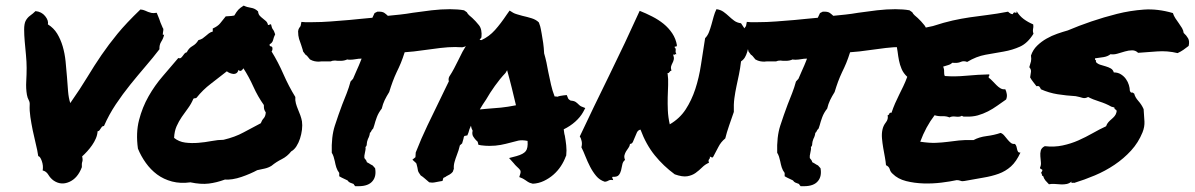

<svg xmlns="http://www.w3.org/2000/svg" viewBox="-20 -636 4225 679"><path d="M325.2 -171.9Q324.2 -158.2 318.8 -146Q313.5 -133.8 305.7 -122.6Q297.9 -111.3 288.6 -101.1Q279.3 -90.8 270.5 -83Q273.4 -70.3 271 -64Q268.6 -57.6 269.5 -44.9Q254.9 -5.9 225.1 7.3Q195.3 20.5 168.9 2Q158.2 -5.9 150.9 -18.1Q143.6 -30.3 130.9 -33.2Q133.8 -49.8 127.9 -66.4Q122.1 -83 115.2 -84Q112.3 -104.5 106.4 -127.9Q100.6 -151.4 95.7 -175.3Q90.8 -199.2 87.4 -222.2Q84 -245.1 85 -264.6Q85.9 -274.4 81.5 -282.2Q77.1 -290 75.2 -300.8Q71.3 -323.2 72.8 -348.1Q74.2 -373 74.2 -395.5Q74.2 -417 71.8 -441.9Q69.3 -466.8 67.4 -489.7Q65.4 -512.7 65.4 -531.7Q65.4 -550.8 70.3 -561.5Q76.2 -573.2 86.4 -580.6Q96.7 -587.9 105.5 -596.7Q127 -594.7 139.6 -579.1Q152.3 -563.5 149.4 -549.8Q169.9 -537.1 182.1 -517.1Q194.3 -497.1 201.7 -472.2Q209 -447.3 211.9 -419.4Q214.8 -391.6 216.8 -364.7Q218.8 -337.9 220.7 -313.5Q222.7 -289.1 228.5 -271.5Q264.6 -323.2 289.1 -363.8Q313.5 -404.3 338.9 -441.4Q364.3 -478.5 395.5 -516.6Q426.8 -554.7 476.6 -602.5Q486.3 -601.6 492.7 -598.6Q499 -595.7 503.9 -593.8Q508.8 -591.8 515.6 -590.3Q522.5 -588.9 534.2 -590.8Q538.1 -581.1 540 -576.7Q542 -572.3 543.5 -567.9Q544.9 -563.5 547.4 -556.6Q549.8 -549.8 555.7 -537.1Q558.6 -534.2 557.6 -529.3Q556.6 -524.4 556.2 -520Q555.7 -515.6 555.7 -513.7Q555.7 -511.7 560.5 -513.7Q557.6 -500 550.3 -488.8Q543 -477.5 543.9 -461.9Q521.5 -432.6 494.6 -401.4Q467.8 -370.1 440.9 -336.9Q414.1 -303.7 389.6 -267.1Q365.2 -230.5 347.7 -190.4Q342.8 -190.4 340.3 -187.5Q337.9 -184.6 335.9 -181.2Q334 -177.7 331.5 -174.8Q329.1 -171.9 325.2 -171.9Z M1024.4 -293Q1023.4 -281.2 1026.4 -270.5Q1029.3 -259.8 1033.7 -249.5Q1038.1 -239.3 1042 -228.5Q1045.9 -217.8 1047.9 -207Q1049.8 -193.4 1047.9 -177.2Q1045.9 -161.1 1041 -146Q1036.1 -130.9 1028.3 -118.7Q1020.5 -106.4 1009.8 -100.6Q996.1 -83 976.6 -73.2Q957 -63.5 940.4 -49.8Q929.7 -43 916.5 -40Q903.3 -37.1 889.6 -34.2Q878.9 -28.3 864.3 -22Q849.6 -15.6 834 -10.3Q818.4 -4.9 802.7 -2.4Q787.1 0 775.4 -1Q746.1 9.8 718.3 13.2Q690.4 16.6 653.3 8.8Q618.2 13.7 588.4 5.9Q558.6 -2 535.6 -19Q512.7 -36.1 495.6 -60.1Q478.5 -84 467.8 -110.4Q460 -166 471.7 -211.4Q483.4 -256.8 505.4 -295.4Q527.3 -334 555.7 -366.7Q584 -399.4 610.4 -430.7Q616.2 -428.7 619.6 -431.2Q623 -433.6 626 -438Q628.9 -442.4 632.3 -446.3Q635.7 -450.2 640.6 -451.2Q647.5 -465.8 660.6 -473.1Q673.8 -480.5 681.6 -494.1Q690.4 -496.1 696.3 -500Q702.1 -503.9 707.5 -508.8Q712.9 -513.7 718.8 -518.1Q724.6 -522.5 732.4 -524.4V-535.2Q750 -543 758.3 -553.2Q766.6 -563.5 778.3 -578.1Q787.1 -579.1 792.5 -579.1Q797.9 -579.1 808.6 -581.1Q816.4 -594.7 822.8 -601.6Q829.1 -608.4 841.8 -616.2Q853.5 -610.4 867.7 -608.4Q881.8 -606.4 892.6 -595.7Q893.6 -585.9 898.4 -580.6Q903.3 -575.2 909.2 -570.8Q915 -566.4 920.4 -561.5Q925.8 -556.6 927.7 -547.9Q931.6 -546.9 933.1 -548.8Q934.6 -550.8 938.5 -549.8Q941.4 -536.1 945.3 -531.7Q949.2 -527.3 953.1 -514.6Q948.2 -504.9 945.8 -494.6Q943.4 -484.4 933.6 -479.5Q932.6 -472.7 937.5 -472.2Q942.4 -471.7 943.4 -466.8Q944.3 -458 940.4 -454.1Q963.9 -416 982.4 -373.5Q1001 -331.1 1024.4 -293ZM902.3 -200.2Q906.2 -210.9 912.6 -217.8Q918.9 -224.6 919.9 -238.3Q915 -246.1 914.1 -250.5Q913.1 -254.9 913.1 -264.6Q891.6 -294.9 876 -329.6Q860.4 -364.3 840.8 -394.5Q838.9 -390.6 834 -386.7Q829.1 -382.8 823.2 -388.7Q821.3 -380.9 816.4 -377.4Q811.5 -374 805.7 -374.5Q799.8 -375 793.5 -377.4Q787.1 -379.9 782.2 -383.8Q753.9 -361.3 725.6 -339.8Q697.3 -318.4 674.8 -290Q670.9 -288.1 669.9 -288.6Q668.9 -289.1 664.1 -287.1Q656.2 -268.6 645 -253.4Q633.8 -238.3 623 -222.7Q612.3 -207 604.5 -189.5Q596.7 -171.9 595.7 -148.4Q612.3 -134.8 634.8 -131.8Q657.2 -128.9 681.2 -130.9Q705.1 -132.8 728 -137.2Q751 -141.6 770.5 -141.6Q811.5 -151.4 840.8 -167.5Q870.1 -183.6 902.3 -200.2Z M1589.8 -469.7Q1565.4 -469.7 1537.1 -466.3Q1508.8 -462.9 1481.4 -459Q1461.9 -456.1 1443.8 -454.1Q1425.8 -452.1 1411.1 -451.2Q1404.3 -429.7 1397.5 -413.1Q1390.6 -396.5 1382.8 -380.9Q1375 -364.3 1368.7 -347.2Q1362.3 -330.1 1356.4 -310.5Q1346.7 -294.9 1340.3 -281.7Q1334 -268.6 1330.1 -252Q1318.4 -237.3 1312.5 -221.2Q1306.6 -205.1 1303.7 -193.4L1299.8 -181.6Q1293.9 -175.8 1293 -172.4Q1292 -168.9 1288.1 -166Q1287.1 -155.3 1281.2 -144.5Q1279.3 -139.6 1278.3 -135.3Q1277.3 -130.9 1277.3 -128.9Q1277.3 -119.1 1272.5 -116.2Q1273.4 -111.3 1272.5 -106Q1271.5 -100.6 1270.5 -95.7Q1267.6 -84 1268.6 -77.1Q1271.5 -73.2 1273.9 -70.3Q1276.4 -67.4 1277.3 -62.5Q1283.2 -58.6 1286.1 -57.6Q1290 -54.7 1297.9 -50.8L1306.6 -41Q1311.5 -12.7 1297.9 3.9Q1283.2 22.5 1248 22.5H1236.3Q1231.4 17.6 1230.5 14.6Q1222.7 11.7 1217.8 9.8Q1212.9 7.8 1209 2Q1196.3 -3.9 1188.5 -7.8L1179.7 -12.7Q1179.7 -23.4 1179.7 -24.4Q1172.9 -33.2 1169.4 -43.9Q1166 -54.7 1164.1 -65.4Q1162.1 -74.2 1159.7 -82Q1157.2 -89.8 1153.3 -95.7Q1151.4 -152.3 1164.1 -191.4Q1176.8 -230.5 1190.4 -266.6Q1198.2 -286.1 1206.1 -306.2Q1213.9 -326.2 1219.7 -347.7L1228.5 -357.4Q1235.4 -373 1239.7 -383.3Q1244.1 -393.6 1249 -404.3Q1252 -411.1 1254.4 -417.5Q1256.8 -423.8 1258.8 -428.7Q1252.9 -428.7 1248 -428.2Q1243.2 -427.7 1238.3 -426.8Q1232.4 -425.8 1227.5 -425.3Q1222.7 -424.8 1217.8 -424.8Q1210.9 -424.8 1208 -425.8Q1197.3 -420.9 1184.6 -420.9H1174.8Q1171.9 -420.9 1169.4 -421.4Q1167 -421.9 1165 -421.9Q1155.3 -421.9 1149.4 -418.9Q1137.7 -418.9 1127 -418.9H1117.2Q1115.2 -418.9 1112.3 -418.5Q1109.4 -418 1107.4 -418Q1100.6 -418 1092.8 -419.4Q1085 -420.9 1076.2 -425.8Q1064.5 -441.4 1060.5 -442.4L1051.8 -454.1Q1050.8 -460 1048.8 -465.3Q1046.9 -470.7 1044.9 -477.5Q1041 -487.3 1037.6 -498.5Q1034.2 -509.8 1034.2 -525.4Q1035.2 -533.2 1038.1 -537.1Q1041 -541 1043 -543.9L1045.9 -558.6L1058.6 -557.6H1085.9Q1117.2 -557.6 1149.4 -560.1Q1181.6 -562.5 1215.8 -565.4Q1235.4 -567.4 1255.4 -569.3Q1275.4 -571.3 1296.9 -573.2Q1300.8 -582 1304.7 -589.8L1314.5 -594.7Q1332 -595.7 1339.4 -590.3Q1346.7 -585 1351.6 -580.1Q1373 -582 1395 -584.5Q1417 -586.9 1439.5 -590.8Q1472.7 -595.7 1506.3 -599.6Q1540 -603.5 1571.3 -603.5Q1585 -603.5 1597.7 -602.5Q1610.4 -601.6 1621.1 -599.6L1630.9 -592.8Q1633.8 -586.9 1639.2 -582Q1644.5 -577.1 1650.4 -572.3Q1662.1 -561.5 1673.8 -546.9Q1685.5 -532.2 1682.6 -503.9Q1674.8 -492.2 1670.9 -490.2L1662.1 -478.5L1652.3 -479.5Q1646.5 -479.5 1641.6 -478Q1636.7 -476.6 1631.8 -474.6Q1627.9 -472.7 1624 -471.2Q1620.1 -469.7 1615.2 -468.8Q1606.4 -468.8 1601.1 -469.2Q1595.7 -469.7 1589.8 -469.7Z M1980.5 -82Q1974.6 -65.4 1963.4 -48.3Q1952.1 -31.2 1937 -18.1Q1921.9 -4.9 1903.3 3.9Q1884.8 12.7 1864.3 13.7Q1851.6 10.7 1847.2 7.3Q1842.8 3.9 1837.9 1Q1835 -1 1832.5 -2.4Q1830.1 -3.9 1828.1 -4.9L1816.4 -9.8L1820.3 -22.5Q1822.3 -30.3 1819.3 -34.7Q1816.4 -39.1 1807.6 -46.9Q1804.7 -49.8 1801.8 -52.7Q1798.8 -55.7 1796.9 -58.6L1780.3 -77.1L1806.6 -84Q1831.1 -90.8 1839.4 -101.6Q1847.7 -112.3 1845.7 -137.7Q1826.2 -141.6 1813 -138.7Q1799.8 -135.7 1786.1 -131.8Q1768.6 -127 1750.5 -123.5Q1732.4 -120.1 1710.9 -120.1Q1703.1 -120.1 1696.3 -120.6Q1689.5 -121.1 1681.6 -122.1L1671.9 -124Q1669.9 -134.8 1668 -136.2Q1666 -137.7 1664.1 -139.6Q1659.2 -144.5 1653.8 -152.8Q1648.4 -161.1 1651.4 -173.8Q1646.5 -182.6 1645.5 -191.4Q1639.6 -179.7 1636.7 -167L1632.8 -157.2L1623 -155.3Q1621.1 -154.3 1620.1 -150.9Q1619.1 -147.5 1619.1 -145.5L1614.3 -128.9Q1612.3 -127 1610.4 -125.5Q1608.4 -124 1606.4 -122.1Q1604.5 -113.3 1601.6 -104.5Q1598.6 -95.7 1595.7 -87.9Q1590.8 -75.2 1587.4 -63Q1584 -50.8 1585 -39.1L1581.1 -28.3Q1576.2 -22.5 1570.3 -19Q1564.5 -15.6 1558.6 -12.7Q1556.6 -10.7 1553.2 -9.3Q1549.8 -7.8 1547.9 -6.8L1544.9 3.9L1533.2 5.9Q1522.5 7.8 1518.1 8.8Q1513.7 9.8 1507.8 9.8L1498 8.8Q1487.3 0 1481.4 -5.4Q1475.6 -10.7 1467.8 -15.6Q1459 -27.3 1458 -33.2Q1457 -39.1 1456.1 -43.9Q1454.1 -49.8 1453.6 -53.7Q1453.1 -57.6 1451.2 -59.6L1438.5 -71.3L1449.2 -80.1L1450.2 -96.7Q1469.7 -146.5 1491.7 -192.4Q1513.7 -238.3 1537.1 -286.1Q1544.9 -301.8 1552.2 -317.4Q1559.6 -333 1567.4 -348.6Q1566.4 -351.6 1566.4 -355.5Q1566.4 -359.4 1568.4 -364.3Q1579.1 -380.9 1585.9 -394Q1592.8 -407.2 1599.6 -420.9Q1607.4 -437.5 1615.7 -453.1Q1624 -468.8 1636.7 -485.4L1652.3 -492.2Q1655.3 -493.2 1659.2 -494.6Q1663.1 -496.1 1668 -496.1L1682.6 -494.1Q1710 -506.8 1730.5 -529.8Q1751 -552.7 1772.5 -585L1782.2 -598.6L1794.9 -590.8Q1799.8 -587.9 1808.6 -585.4Q1817.4 -583 1827.1 -580.1Q1844.7 -576.2 1860.4 -571.3Q1876 -566.4 1885.7 -556.6Q1891.6 -541 1892.6 -533.2Q1893.6 -525.4 1895.5 -517.6Q1898.4 -501 1900.9 -484.4Q1903.3 -467.8 1904.3 -447.3Q1909.2 -430.7 1912.6 -414.6Q1916 -398.4 1918.9 -381.8Q1923.8 -358.4 1928.7 -336.4Q1933.6 -314.5 1941.4 -294.9Q1949.2 -294.9 1951.2 -293.9Q1956.1 -295.9 1961.4 -296.9Q1966.8 -297.9 1973.6 -298.8L1984.4 -299.8L1988.3 -290Q1989.3 -285.2 1998 -280.3Q2010.7 -279.3 2016.6 -274.9Q2022.5 -270.5 2027.3 -265.6Q2031.2 -261.7 2035.2 -259.8L2049.8 -253.9L2042 -239.3Q2032.2 -221.7 2014.2 -205.6Q1996.1 -189.5 1973.6 -178.7Q1974.6 -172.9 1975.1 -167.5Q1975.6 -162.1 1977.5 -156.2Q1980.5 -139.6 1982.4 -122.1Q1984.4 -104.5 1982.4 -85.9ZM1698.2 -251Q1727.5 -252.9 1751.5 -255.4Q1775.4 -257.8 1804.7 -263.7Q1797.9 -293 1790 -324.7Q1782.2 -356.4 1773.4 -387.7L1767.6 -377.9Q1748 -357.4 1730 -332Q1711.9 -306.6 1699.2 -284.2Q1693.4 -275.4 1687.5 -266.6Q1681.6 -257.8 1676.8 -249Q1682.6 -250 1688 -250Q1693.4 -250 1698.2 -251Z M2245.1 -177.7Q2236.3 -175.8 2232.4 -167.5Q2228.5 -159.2 2225.1 -150.4Q2221.7 -141.6 2218.3 -134.3Q2214.8 -127 2208 -127Q2207 -119.1 2202.6 -113.3Q2198.2 -107.4 2194.3 -101.1Q2190.4 -94.7 2188.5 -87.4Q2186.5 -80.1 2190.4 -70.3Q2182.6 -64.5 2180.7 -53.7Q2178.7 -43 2176.3 -33.2Q2173.8 -23.4 2168 -16.6Q2162.1 -9.8 2146.5 -10.7Q2143.6 -6.8 2145.5 -5.9Q2147.5 -4.9 2148.4 1Q2137.7 -1 2132.3 2.4Q2127 5.9 2119.1 6.8Q2100.6 1 2088.4 -13.7Q2076.2 -28.3 2066.9 -46.4Q2057.6 -64.5 2050.3 -83Q2043 -101.6 2036.1 -115.2Q2039.1 -126 2037.1 -136.2Q2035.2 -146.5 2030.3 -153.3Q2078.1 -254.9 2134.8 -370.1Q2191.4 -485.4 2242.2 -597.7Q2264.6 -588.9 2286.6 -577.6Q2308.6 -566.4 2326.7 -551.8Q2344.7 -537.1 2357.4 -518.1Q2370.1 -499 2374 -475.6Q2372.1 -469.7 2369.6 -471.2Q2367.2 -472.7 2365.2 -469.7Q2369.1 -464.8 2369.6 -462.9Q2370.1 -460.9 2369.6 -459Q2369.1 -457 2369.1 -453.6Q2369.1 -450.2 2372.1 -444.3Q2368.2 -445.3 2366.7 -443.4Q2365.2 -441.4 2360.4 -443.4Q2364.3 -432.6 2362.8 -425.8Q2361.3 -418.9 2358.4 -413.6Q2355.5 -408.2 2353.5 -401.9Q2351.6 -395.5 2354.5 -385.7Q2351.6 -385.7 2350.1 -384.3Q2348.6 -382.8 2347.7 -381.3Q2346.7 -379.9 2345.2 -378.4Q2343.8 -377 2340.8 -377.9Q2343.8 -356.4 2342.8 -335Q2341.8 -313.5 2341.3 -291.5Q2340.8 -269.5 2341.8 -245.6Q2342.8 -221.7 2348.6 -196.3Q2383.8 -216.8 2404.8 -249Q2425.8 -281.2 2439 -321.3Q2452.1 -361.3 2459 -407.2Q2465.8 -453.1 2473.6 -501Q2482.4 -509.8 2487.3 -522.5Q2492.2 -535.2 2496.1 -549.3Q2500 -563.5 2503.9 -577.6Q2507.8 -591.8 2513.7 -603.5Q2528.3 -601.6 2538.6 -594.2Q2548.8 -586.9 2557.6 -578.6Q2566.4 -570.3 2576.2 -563Q2585.9 -555.7 2600.6 -553.7Q2612.3 -537.1 2622.1 -521.5Q2631.8 -505.9 2634.8 -488.3Q2629.9 -480.5 2627.4 -470.7Q2625 -460.9 2622.1 -451.2Q2619.1 -441.4 2614.3 -433.1Q2609.4 -424.8 2600.6 -418.9Q2597.7 -393.6 2593.3 -372.6Q2588.9 -351.6 2584.5 -331.1Q2580.1 -310.5 2577.1 -288.6Q2574.2 -266.6 2575.2 -240.2Q2567.4 -217.8 2558.6 -192.4Q2549.8 -167 2544.9 -146.5Q2529.3 -133.8 2520.5 -116.2Q2511.7 -98.6 2502 -81.1Q2498 -77.1 2497.1 -79.1Q2496.1 -81.1 2490.2 -82Q2491.2 -78.1 2490.2 -76.2Q2489.3 -74.2 2487.8 -72.8Q2486.3 -71.3 2485.8 -68.4Q2485.4 -65.4 2487.3 -60.5Q2473.6 -54.7 2462.9 -43.9Q2452.1 -33.2 2439.9 -24.4Q2427.7 -15.6 2410.6 -12.7Q2393.6 -9.8 2366.2 -19.5Q2326.2 -48.8 2295.4 -86.9Q2264.6 -125 2245.1 -177.7Z M3165 -469.7Q3140.6 -469.7 3112.3 -466.3Q3084 -462.9 3056.6 -459Q3037.1 -456.1 3019 -454.1Q3001 -452.1 2986.3 -451.2Q2979.5 -429.7 2972.7 -413.1Q2965.8 -396.5 2958 -380.9Q2950.2 -364.3 2943.8 -347.2Q2937.5 -330.1 2931.6 -310.5Q2921.9 -294.9 2915.5 -281.7Q2909.2 -268.6 2905.3 -252Q2893.6 -237.3 2887.7 -221.2Q2881.8 -205.1 2878.9 -193.4L2875 -181.6Q2869.1 -175.8 2868.2 -172.4Q2867.2 -168.9 2863.3 -166Q2862.3 -155.3 2856.4 -144.5Q2854.5 -139.6 2853.5 -135.3Q2852.5 -130.9 2852.5 -128.9Q2852.5 -119.1 2847.7 -116.2Q2848.6 -111.3 2847.7 -106Q2846.7 -100.6 2845.7 -95.7Q2842.8 -84 2843.8 -77.1Q2846.7 -73.2 2849.1 -70.3Q2851.6 -67.4 2852.5 -62.5Q2858.4 -58.6 2861.3 -57.6Q2865.2 -54.7 2873 -50.8L2881.8 -41Q2886.7 -12.7 2873 3.9Q2858.4 22.5 2823.2 22.5H2811.5Q2806.6 17.6 2805.7 14.6Q2797.9 11.7 2793 9.8Q2788.1 7.8 2784.2 2Q2771.5 -3.9 2763.7 -7.8L2754.9 -12.7Q2754.9 -23.4 2754.9 -24.4Q2748 -33.2 2744.6 -43.9Q2741.2 -54.7 2739.3 -65.4Q2737.3 -74.2 2734.9 -82Q2732.4 -89.8 2728.5 -95.7Q2726.6 -152.3 2739.3 -191.4Q2752 -230.5 2765.6 -266.6Q2773.4 -286.1 2781.2 -306.2Q2789.1 -326.2 2794.9 -347.7L2803.7 -357.4Q2810.5 -373 2814.9 -383.3Q2819.3 -393.6 2824.2 -404.3Q2827.1 -411.1 2829.6 -417.5Q2832 -423.8 2834 -428.7Q2828.1 -428.7 2823.2 -428.2Q2818.4 -427.7 2813.5 -426.8Q2807.6 -425.8 2802.7 -425.3Q2797.9 -424.8 2793 -424.8Q2786.1 -424.8 2783.2 -425.8Q2772.5 -420.9 2759.8 -420.9H2750Q2747.1 -420.9 2744.6 -421.4Q2742.2 -421.9 2740.2 -421.9Q2730.5 -421.9 2724.6 -418.9Q2712.9 -418.9 2702.1 -418.9H2692.4Q2690.4 -418.9 2687.5 -418.5Q2684.6 -418 2682.6 -418Q2675.8 -418 2668 -419.4Q2660.2 -420.9 2651.4 -425.8Q2639.6 -441.4 2635.7 -442.4L2627 -454.1Q2626 -460 2624 -465.3Q2622.1 -470.7 2620.1 -477.5Q2616.2 -487.3 2612.8 -498.5Q2609.4 -509.8 2609.4 -525.4Q2610.4 -533.2 2613.3 -537.1Q2616.2 -541 2618.2 -543.9L2621.1 -558.6L2633.8 -557.6H2661.1Q2692.4 -557.6 2724.6 -560.1Q2756.8 -562.5 2791 -565.4Q2810.5 -567.4 2830.6 -569.3Q2850.6 -571.3 2872.1 -573.2Q2876 -582 2879.9 -589.8L2889.6 -594.7Q2907.2 -595.7 2914.6 -590.3Q2921.9 -585 2926.8 -580.1Q2948.2 -582 2970.2 -584.5Q2992.2 -586.9 3014.6 -590.8Q3047.9 -595.7 3081.5 -599.6Q3115.2 -603.5 3146.5 -603.5Q3160.2 -603.5 3172.9 -602.5Q3185.5 -601.6 3196.3 -599.6L3206.1 -592.8Q3209 -586.9 3214.4 -582Q3219.7 -577.1 3225.6 -572.3Q3237.3 -561.5 3249 -546.9Q3260.7 -532.2 3257.8 -503.9Q3250 -492.2 3246.1 -490.2L3237.3 -478.5L3227.5 -479.5Q3221.7 -479.5 3216.8 -478Q3211.9 -476.6 3207 -474.6Q3203.1 -472.7 3199.2 -471.2Q3195.3 -469.7 3190.4 -468.8Q3181.6 -468.8 3176.3 -469.2Q3170.9 -469.7 3165 -469.7Z M3633.8 -549.8Q3634.8 -543 3634.3 -539.6Q3633.8 -536.1 3633.3 -533.2Q3632.8 -530.3 3632.8 -526.9Q3632.8 -523.4 3634.8 -516.6Q3614.3 -483.4 3587.4 -471.2Q3560.5 -459 3529.3 -453.6Q3498 -448.2 3465.3 -442.4Q3432.6 -436.5 3400.4 -417Q3387.7 -421.9 3377.4 -417Q3367.2 -412.1 3347.7 -414.1Q3341.8 -408.2 3333 -405.8Q3324.2 -403.3 3315.4 -400.4Q3319.3 -391.6 3318.8 -382.3Q3318.4 -373 3321.3 -367.2Q3355.5 -364.3 3397 -368.2Q3438.5 -372.1 3478.5 -373Q3479.5 -368.2 3477.5 -366.7Q3475.6 -365.2 3476.6 -361.3Q3483.4 -356.4 3490.2 -349.1Q3497.1 -341.8 3503.9 -335Q3510.7 -328.1 3518.1 -323.7Q3525.4 -319.3 3535.2 -320.3Q3539.1 -312.5 3540.5 -303.2Q3542 -293.9 3538.1 -284.2Q3522.5 -273.4 3506.8 -262.2Q3491.2 -251 3474.1 -242.2Q3457 -233.4 3438 -228Q3418.9 -222.7 3395.5 -223.6Q3390.6 -223.6 3388.2 -223.6Q3385.7 -223.6 3381.8 -226.6Q3374 -221.7 3359.9 -223.6Q3345.7 -225.6 3337.9 -220.7Q3327.1 -225.6 3312 -225.1Q3296.9 -224.6 3285.2 -228.5Q3269.5 -208 3256.8 -184.6Q3244.1 -161.1 3234.4 -134.8Q3267.6 -129.9 3289.6 -130.9Q3311.5 -131.8 3331.1 -134.3Q3350.6 -136.7 3371.1 -139.2Q3391.6 -141.6 3422.9 -140.6Q3442.4 -151.4 3469.2 -154.8Q3496.1 -158.2 3518.6 -166Q3526.4 -163.1 3532.2 -155.8Q3538.1 -148.4 3543.5 -142.1Q3548.8 -135.7 3554.7 -130.9Q3560.5 -126 3569.3 -127Q3573.2 -123 3574.7 -117.7Q3576.2 -112.3 3577.1 -107.4Q3578.1 -102.5 3580.6 -99.1Q3583 -95.7 3588.9 -96.7Q3574.2 -64.5 3555.2 -47.4Q3536.1 -30.3 3511.7 -21.5Q3487.3 -12.7 3457.5 -7.8Q3427.7 -2.9 3391.6 3.9Q3382.8 5.9 3377 3.4Q3371.1 1 3363.3 1Q3340.8 5.9 3309.6 9.8Q3278.3 13.7 3246.1 12.7Q3213.9 11.7 3184.6 4.4Q3155.3 -2.9 3136.7 -21.5Q3128.9 -28.3 3126.5 -37.6Q3124 -46.9 3113.3 -51.8Q3112.3 -64.5 3109.4 -80.1Q3106.4 -95.7 3103.5 -112.8Q3100.6 -129.9 3099.1 -146.5Q3097.7 -163.1 3100.6 -176.8Q3103.5 -191.4 3112.8 -203.1Q3122.1 -214.8 3119.1 -228.5Q3124 -229.5 3125 -233.9Q3126 -238.3 3132.8 -237.3Q3138.7 -254.9 3145.5 -270.5Q3152.3 -286.1 3159.7 -300.8Q3167 -315.4 3174.3 -330.6Q3181.6 -345.7 3188.5 -364.3Q3174.8 -377 3168.5 -392.1Q3162.1 -407.2 3159.2 -422.4Q3156.2 -437.5 3154.3 -453.6Q3152.3 -469.7 3147.5 -486.3Q3157.2 -501 3171.4 -510.3Q3185.5 -519.5 3202.1 -525.4Q3218.8 -531.2 3238.3 -535.2Q3257.8 -539.1 3279.3 -543.9Q3318.4 -556.6 3349.1 -563.5Q3379.9 -570.3 3409.7 -574.7Q3439.5 -579.1 3471.7 -583Q3503.9 -586.9 3544.9 -594.7Q3553.7 -585.9 3561.5 -585.9Q3565.4 -594.7 3570.8 -591.3Q3576.2 -587.9 3575.2 -596.7Q3585 -580.1 3600.1 -568.8Q3615.2 -557.6 3633.8 -549.8Z M3626 -439.5Q3632.8 -460 3647.9 -474.6Q3663.1 -489.3 3681.2 -499.5Q3699.2 -509.8 3718.8 -516.6Q3738.3 -523.4 3755.9 -528.3Q3794.9 -544.9 3839.4 -560.1Q3883.8 -575.2 3930.2 -586.9Q3976.6 -598.6 4025.4 -602.1Q4074.2 -605.5 4127.9 -589.8Q4130.9 -580.1 4136.7 -571.3Q4142.6 -562.5 4148.9 -553.7Q4155.3 -544.9 4160.2 -536.6Q4165 -528.3 4166 -519.5Q4175.8 -510.7 4181.6 -500.5Q4187.5 -490.2 4183.6 -473.6Q4173.8 -465.8 4164.6 -459.5Q4155.3 -453.1 4144.5 -448.2Q4108.4 -457 4071.3 -454.1Q4034.2 -451.2 4004.9 -449.2Q3996.1 -458 3983.9 -458Q3971.7 -458 3958.5 -454.1Q3945.3 -450.2 3932.1 -446.3Q3918.9 -442.4 3907.2 -444.3Q3897.5 -436.5 3883.3 -434.1Q3869.1 -431.6 3852.5 -429.7Q3851.6 -424.8 3854.5 -423.3Q3857.4 -421.9 3855.5 -417Q3861.3 -410.2 3870.6 -407.2Q3879.9 -404.3 3890.1 -401.4Q3900.4 -398.4 3908.2 -394Q3916 -389.6 3918.9 -379.9Q3933.6 -379.9 3944.3 -373Q3955.1 -366.2 3961.9 -356.4Q3968.8 -346.7 3972.2 -335.4Q3975.6 -324.2 3975.6 -315.4Q3978.5 -307.6 3982.4 -308.6Q3986.3 -309.6 3991.2 -304.7Q3994.1 -292 4005.9 -278.8Q4017.6 -265.6 4024.4 -250Q4026.4 -225.6 4027.3 -206.5Q4028.3 -187.5 4020.5 -168Q4005.9 -131.8 3980 -103.5Q3954.1 -75.2 3921.4 -53.2Q3888.7 -31.2 3851.6 -15.6Q3814.5 0 3779.3 10.7Q3775.4 9.8 3771.5 10.7Q3767.6 11.7 3769.5 5.9Q3761.7 12.7 3752.4 14.6Q3743.2 16.6 3732.4 16.1Q3721.7 15.6 3710.4 14.6Q3699.2 13.7 3689.5 15.6Q3682.6 8.8 3677.2 2.4Q3671.9 -3.9 3668.9 -13.7Q3664.1 -13.7 3664.6 -18.6Q3665 -23.4 3661.1 -23.4Q3667 -33.2 3666.5 -34.7Q3666 -36.1 3663.6 -37.1Q3661.1 -38.1 3659.2 -39.6Q3657.2 -41 3658.2 -43.9Q3662.1 -51.8 3661.1 -62Q3660.2 -72.3 3659.2 -83Q3658.2 -93.8 3660.6 -103.5Q3663.1 -113.3 3674.8 -119.1Q3708 -115.2 3737.8 -121.6Q3767.6 -127.9 3793.9 -139.6Q3820.3 -151.4 3844.2 -165Q3868.2 -178.7 3891.6 -189.5Q3894.5 -198.2 3899.9 -204.1Q3905.3 -210 3911.1 -214.8Q3917 -219.7 3921.9 -225.6Q3926.8 -231.4 3928.7 -240.2Q3929.7 -247.1 3925.3 -248.5Q3920.9 -250 3920.9 -255.9L3910.2 -258.8Q3891.6 -269.5 3868.2 -276.9Q3844.7 -284.2 3828.1 -293Q3817.4 -287.1 3808.1 -290Q3798.8 -293 3784.2 -295.9Q3751 -297.9 3720.2 -302.7Q3689.5 -307.6 3661.1 -320.3Q3659.2 -325.2 3656.2 -329.1Q3653.3 -333 3645.5 -331.1Q3639.6 -338.9 3633.8 -346.2Q3627.9 -353.5 3623 -362.3Q3625 -374 3626 -382.3Q3627 -390.6 3620.1 -398.4Q3624 -411.1 3626 -418.9Q3627.9 -426.8 3626 -439.5Z"/></svg>

Font: Permanent Marker
Style: Regular
Weight: 400
Designer: Font Diner, Inc
Foundry: Font Diner, Inc
Version: Version 1.000